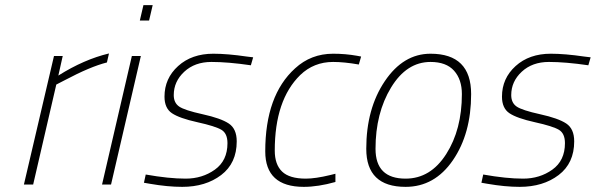

<svg xmlns="http://www.w3.org/2000/svg" viewBox="-20 -718 2318 747"><path d="M73 0 190 -500H224L207 -424Q307 -487 404 -510L396 -475Q332 -459 232 -406L199 -389L109 0Z M377 0 493 -500H528L412 0ZM524 -638 538 -698H574L560 -638Z M956 -464Q867 -477 802.5 -477Q738 -477 697 -439Q656 -401 656 -348Q656 -318 677 -303.5Q698 -289 768.5 -273.5Q839 -258 870 -237.5Q901 -217 901 -168Q901 -83 840.5 -37Q780 9 689 9Q632 9 563 -3L540 -7L547 -39Q637 -23 702 -23Q767 -23 816 -58Q865 -93 865 -161Q865 -199 841.5 -213Q818 -227 748 -242.5Q678 -258 649 -277.5Q620 -297 620 -342Q620 -413 673 -461Q726 -509 810 -509Q865 -509 940 -498L965 -495Z M1276 -509Q1324 -509 1369 -501L1385 -498L1376 -467Q1319 -477 1276 -477Q1201 -477 1148 -426Q1049 -329 1049 -132Q1049 -78 1077.5 -50.5Q1106 -23 1170 -23Q1207 -23 1265 -37L1285 -42V-10Q1218 9 1162 9Q1012 9 1012 -129Q1012 -347 1128 -452Q1190 -509 1276 -509Z M1655 -509Q1813 -509 1813 -352Q1813 -198 1742 -94.5Q1671 9 1558 9Q1405 9 1405 -139Q1405 -295 1477 -402Q1549 -509 1655 -509ZM1558 -23Q1655 -23 1716 -118.5Q1777 -214 1777 -352Q1777 -409 1746.5 -443Q1716 -477 1655 -477Q1562 -477 1501.5 -377.5Q1441 -278 1441 -139Q1441 -23 1558 -23Z M2269 -464Q2180 -477 2115.5 -477Q2051 -477 2010 -439Q1969 -401 1969 -348Q1969 -318 1990 -303.5Q2011 -289 2081.5 -273.5Q2152 -258 2183 -237.5Q2214 -217 2214 -168Q2214 -83 2153.5 -37Q2093 9 2002 9Q1945 9 1876 -3L1853 -7L1860 -39Q1950 -23 2015 -23Q2080 -23 2129 -58Q2178 -93 2178 -161Q2178 -199 2154.5 -213Q2131 -227 2061 -242.5Q1991 -258 1962 -277.5Q1933 -297 1933 -342Q1933 -413 1986 -461Q2039 -509 2123 -509Q2178 -509 2253 -498L2278 -495Z"/></svg>

Font: TitilliumWebThinItalic
Style: Thin Italic
Weight: 200
Italic angle: -13°
Version: Version 1.001;PS 57.000;hotconv 1.0.70;makeotf.lib2.5.55311